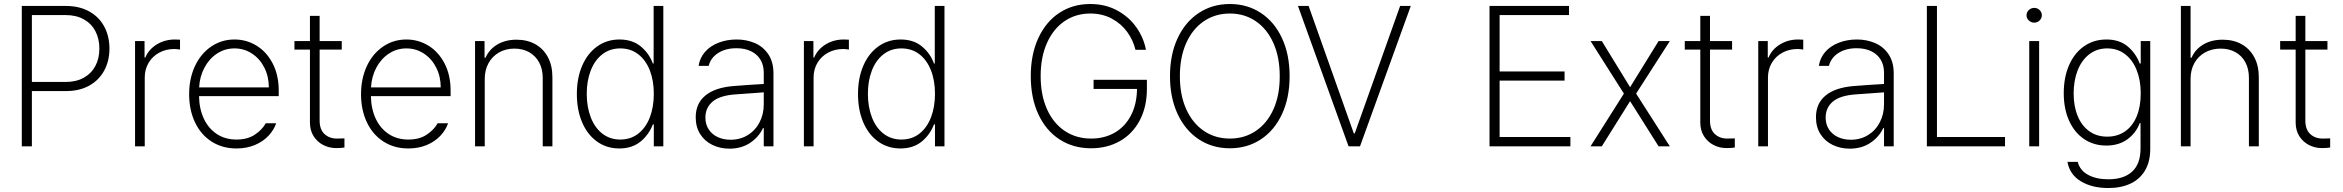

<svg xmlns="http://www.w3.org/2000/svg" viewBox="-20 -737 11798 967"><path d="M89.8 -707H311.5Q379.9 -707 429.4 -679.4Q479 -651.9 505.1 -603Q531.2 -554.2 531.2 -492.2Q531.2 -430.7 505.1 -382.1Q479 -333.5 429.7 -305.9Q380.4 -278.3 312.5 -278.3H140.6V0H89.8ZM310.5 -324.2Q363.8 -324.2 402.1 -345.7Q440.4 -367.2 460.4 -405Q480.5 -442.9 480.5 -492.2Q480.5 -542 460.4 -580.1Q440.4 -618.2 402.1 -639.6Q363.8 -661.1 310.5 -661.1H140.6V-324.2Z M660.2 -530.3H708V-447.3H711.9Q729 -488.3 769.5 -513.2Q810.1 -538.1 861.3 -538.1L886.7 -537.1V-487.3Q869.1 -490.2 858.4 -490.2Q815.9 -490.2 781.7 -471.7Q747.6 -453.1 728.3 -420.4Q709 -387.7 709 -346.7V0H660.2Z M932.6 -262.7Q932.6 -341.3 961.9 -404.1Q991.2 -466.8 1043.5 -502.4Q1095.7 -538.1 1161.1 -538.1Q1221.2 -538.1 1272 -507.1Q1322.8 -476.1 1353.3 -417.5Q1383.8 -358.9 1383.8 -280.3V-252.9H982.4Q983.4 -189 1006.6 -139.4Q1029.8 -89.8 1072 -62Q1114.3 -34.2 1170.9 -34.2Q1227.1 -34.2 1263.9 -59.1Q1300.8 -84 1318.4 -116.2H1371.1Q1359.4 -82 1332 -53Q1304.7 -23.9 1263.4 -6.6Q1222.2 10.7 1170.9 10.7Q1099.6 10.7 1045.4 -24.2Q991.2 -59.1 961.9 -121.3Q932.6 -183.6 932.6 -262.7ZM1334 -296.9Q1334 -351.6 1311.3 -396.5Q1288.6 -441.4 1249 -467.3Q1209.5 -493.2 1161.1 -493.2Q1112.8 -493.2 1073.2 -467.3Q1033.7 -441.4 1009.8 -396.5Q985.8 -351.6 982.9 -296.9Z M1701.2 -487.3H1589.8V-129.9Q1589.8 -84.5 1614.5 -61.8Q1639.2 -39.1 1676.8 -39.1L1714.8 -40V5.9Q1700.2 8.8 1672.9 8.8Q1638.2 8.8 1608.2 -6.6Q1578.1 -22 1559.6 -51Q1541 -80.1 1541 -120.1V-487.3H1462.9V-530.3H1541V-657.2H1589.8V-530.3H1701.2Z M1798.3 -262.7Q1798.3 -341.3 1827.6 -404.1Q1856.9 -466.8 1909.2 -502.4Q1961.4 -538.1 2026.9 -538.1Q2086.9 -538.1 2137.7 -507.1Q2188.5 -476.1 2219 -417.5Q2249.5 -358.9 2249.5 -280.3V-252.9H1848.1Q1849.1 -189 1872.3 -139.4Q1895.5 -89.8 1937.7 -62Q1980 -34.2 2036.6 -34.2Q2092.8 -34.2 2129.6 -59.1Q2166.5 -84 2184.1 -116.2H2236.8Q2225.1 -82 2197.8 -53Q2170.4 -23.9 2129.2 -6.6Q2087.9 10.7 2036.6 10.7Q1965.3 10.7 1911.1 -24.2Q1856.9 -59.1 1827.6 -121.3Q1798.3 -183.6 1798.3 -262.7ZM2199.7 -296.9Q2199.7 -351.6 2177 -396.5Q2154.3 -441.4 2114.7 -467.3Q2075.2 -493.2 2026.9 -493.2Q1978.5 -493.2 1939 -467.3Q1899.4 -441.4 1875.5 -396.5Q1851.6 -351.6 1848.6 -296.9Z M2421.4 0H2372.6V-530.3H2420.4V-446.3H2425.3Q2443.8 -488.3 2484.6 -512.7Q2525.4 -537.1 2581.5 -537.1Q2635.3 -537.1 2676 -514.4Q2716.8 -491.7 2739.5 -449Q2762.2 -406.2 2762.2 -347.7V0H2713.4V-344.7Q2713.4 -388.7 2695.6 -422.1Q2677.7 -455.6 2645.5 -473.9Q2613.3 -492.2 2570.8 -492.2Q2527.8 -492.2 2493.9 -473.1Q2460 -454.1 2440.7 -419.4Q2421.4 -384.8 2421.4 -339.8Z M2885.3 -263.7Q2885.3 -343.8 2912.1 -406Q2939 -468.3 2987.8 -503.2Q3036.6 -538.1 3100.1 -538.1Q3164.1 -538.1 3206.3 -503.9Q3248.5 -469.7 3268.1 -417H3272V-707H3320.8V0H3272.9V-110.4H3268.1Q3247.6 -57.6 3205.3 -23.4Q3163.1 10.7 3099.1 10.7Q3035.6 10.7 2987.1 -23.9Q2938.5 -58.6 2911.9 -120.8Q2885.3 -183.1 2885.3 -263.7ZM3272.9 -264.6Q3272.9 -331.1 3252.7 -382.8Q3232.4 -434.6 3194.3 -463.9Q3156.2 -493.2 3104 -493.2Q3051.8 -493.2 3013.4 -463.4Q2975.1 -433.6 2955.1 -381.6Q2935.1 -329.6 2935.1 -264.6Q2935.1 -199.2 2955.1 -146.7Q2975.1 -94.2 3013.4 -64.2Q3051.8 -34.2 3104 -34.2Q3156.2 -34.2 3194.3 -63.7Q3232.4 -93.3 3252.7 -145.5Q3272.9 -197.8 3272.9 -264.6Z M3675.3 -303.7Q3711.4 -306.6 3754.4 -309.6Q3797.4 -312.5 3826.7 -314V-371.1Q3826.7 -408.7 3810.1 -436.3Q3793.5 -463.9 3762.5 -479Q3731.4 -494.1 3689 -494.1Q3634.8 -494.1 3597.2 -470.2Q3559.6 -446.3 3549.3 -405.3H3498.5Q3504.4 -445.3 3530.5 -475.3Q3556.6 -505.4 3598.4 -521.7Q3640.1 -538.1 3690.9 -538.1Q3738.8 -538.1 3780.8 -520.5Q3822.8 -502.9 3849.1 -464.4Q3875.5 -425.8 3875.5 -367.2V0H3826.7V-91.8H3822.8Q3801.3 -46.4 3757.6 -17.3Q3713.9 11.7 3653.8 11.7Q3606.9 11.7 3568.1 -7.1Q3529.3 -25.9 3506.6 -61.5Q3483.9 -97.2 3483.9 -146.5Q3483.9 -216.3 3533 -256.3Q3582 -296.4 3675.3 -303.7ZM3659.7 -33.2Q3708 -33.2 3746.1 -56.6Q3784.2 -80.1 3805.4 -120.8Q3826.7 -161.6 3826.7 -211.9V-272L3794.4 -269.5Q3714.8 -263.2 3685.1 -261.7Q3606 -256.3 3569.3 -225.6Q3532.7 -194.8 3532.7 -144.5Q3532.7 -110.8 3549.3 -85.4Q3565.9 -60.1 3594.7 -46.6Q3623.5 -33.2 3659.7 -33.2Z M4028.8 -530.3H4076.7V-447.3H4080.6Q4097.7 -488.3 4138.2 -513.2Q4178.7 -538.1 4230 -538.1L4255.4 -537.1V-487.3Q4237.8 -490.2 4227.1 -490.2Q4184.6 -490.2 4150.4 -471.7Q4116.2 -453.1 4096.9 -420.4Q4077.6 -387.7 4077.6 -346.7V0H4028.8Z M4301.3 -263.7Q4301.3 -343.8 4328.1 -406Q4355 -468.3 4403.8 -503.2Q4452.6 -538.1 4516.1 -538.1Q4580.1 -538.1 4622.3 -503.9Q4664.6 -469.7 4684.1 -417H4688V-707H4736.8V0H4689V-110.4H4684.1Q4663.6 -57.6 4621.3 -23.4Q4579.1 10.7 4515.1 10.7Q4451.7 10.7 4403.1 -23.9Q4354.5 -58.6 4327.9 -120.8Q4301.3 -183.1 4301.3 -263.7ZM4689 -264.6Q4689 -331.1 4668.7 -382.8Q4648.4 -434.6 4610.4 -463.9Q4572.3 -493.2 4520 -493.2Q4467.8 -493.2 4429.4 -463.4Q4391.1 -433.6 4371.1 -381.6Q4351.1 -329.6 4351.1 -264.6Q4351.1 -199.2 4371.1 -146.7Q4391.1 -94.2 4429.4 -64.2Q4467.8 -34.2 4520 -34.2Q4572.3 -34.2 4610.4 -63.7Q4648.4 -93.3 4668.7 -145.5Q4689 -197.8 4689 -264.6Z M5471.2 -668.9Q5398.4 -668.9 5341.8 -630.6Q5285.2 -592.3 5253.2 -520.8Q5221.2 -449.2 5221.2 -353.5Q5221.2 -258.3 5253.2 -187Q5285.2 -115.7 5342.8 -77.4Q5400.4 -39.1 5475.1 -39.1Q5542.5 -39.1 5594.5 -69.1Q5646.5 -99.1 5676 -155.8Q5705.6 -212.4 5706.5 -289.1H5487.8V-335H5756.3V-290Q5756.3 -199.2 5720.5 -131.1Q5684.6 -63 5620.6 -26.6Q5556.6 9.8 5475.1 9.8Q5384.8 9.8 5315.9 -35.2Q5247.1 -80.1 5209.2 -162.4Q5171.4 -244.6 5171.4 -353.5Q5171.4 -462.4 5209.2 -544.7Q5247.1 -627 5314.9 -671.9Q5382.8 -716.8 5471.2 -716.8Q5546.9 -716.8 5606.7 -684.3Q5666.5 -651.9 5703.4 -599.1Q5740.2 -546.4 5751.5 -486.3H5698.7Q5687 -535.2 5656.7 -576.7Q5626.5 -618.2 5578.9 -643.6Q5531.2 -668.9 5471.2 -668.9Z M6174.3 9.8Q6085.9 9.8 6017.6 -35.4Q5949.2 -80.6 5910.9 -163.1Q5872.6 -245.6 5872.6 -353.5Q5872.6 -461.9 5910.9 -544.2Q5949.2 -626.5 6017.6 -671.6Q6085.9 -716.8 6174.3 -716.8Q6262.2 -716.8 6330.6 -671.6Q6398.9 -626.5 6437 -544.2Q6475.1 -461.9 6475.1 -353.5Q6475.1 -245.1 6437 -162.8Q6398.9 -80.6 6330.6 -35.4Q6262.2 9.8 6174.3 9.8ZM6174.3 -668.9Q6101.1 -668.9 6043.9 -630.6Q5986.8 -592.3 5954.6 -520.8Q5922.4 -449.2 5922.4 -353.5Q5922.4 -258.3 5954.3 -187.3Q5986.3 -116.2 6043.5 -77.6Q6100.6 -39.1 6174.3 -39.1Q6247.6 -39.1 6304.7 -77.4Q6361.8 -115.7 6393.8 -187Q6425.8 -258.3 6425.3 -353.5Q6425.3 -449.2 6393.3 -520.5Q6361.3 -591.8 6304.4 -630.4Q6247.6 -668.9 6174.3 -668.9Z M6798.3 -65.4H6803.2L7031.7 -707H7085.4L6829.6 0H6772L6517.1 -707H6570.8Z M7481.9 -707H7882.3V-661.1H7532.7V-377H7859.9V-331.1H7532.7V-46.9H7889.2V0H7481.9Z M8189.9 -297.9 8333.5 -530.3H8390.1L8220.2 -265.6L8390.1 0H8333.5L8189.9 -227.5L8047.4 0H7990.7L8158.7 -265.6L7990.7 -530.3H8047.4Z M8703.6 -487.3H8592.3V-129.9Q8592.3 -84.5 8616.9 -61.8Q8641.6 -39.1 8679.2 -39.1L8717.3 -40V5.9Q8702.6 8.8 8675.3 8.8Q8640.6 8.8 8610.6 -6.6Q8580.6 -22 8562 -51Q8543.5 -80.1 8543.5 -120.1V-487.3H8465.3V-530.3H8543.5V-657.2H8592.3V-530.3H8703.6Z M8835.4 -530.3H8883.3V-447.3H8887.2Q8904.3 -488.3 8944.8 -513.2Q8985.4 -538.1 9036.6 -538.1L9062 -537.1V-487.3Q9044.4 -490.2 9033.7 -490.2Q8991.2 -490.2 8957 -471.7Q8922.9 -453.1 8903.6 -420.4Q8884.3 -387.7 8884.3 -346.7V0H8835.4Z M9317.4 -303.7Q9353.5 -306.6 9396.5 -309.6Q9439.5 -312.5 9468.8 -314V-371.1Q9468.8 -408.7 9452.1 -436.3Q9435.5 -463.9 9404.5 -479Q9373.5 -494.1 9331.1 -494.1Q9276.9 -494.1 9239.3 -470.2Q9201.7 -446.3 9191.4 -405.3H9140.6Q9146.5 -445.3 9172.6 -475.3Q9198.7 -505.4 9240.5 -521.7Q9282.2 -538.1 9333 -538.1Q9380.9 -538.1 9422.9 -520.5Q9464.8 -502.9 9491.2 -464.4Q9517.6 -425.8 9517.6 -367.2V0H9468.8V-91.8H9464.8Q9443.4 -46.4 9399.7 -17.3Q9356 11.7 9295.9 11.7Q9249 11.7 9210.2 -7.1Q9171.4 -25.9 9148.7 -61.5Q9126 -97.2 9126 -146.5Q9126 -216.3 9175 -256.3Q9224.1 -296.4 9317.4 -303.7ZM9301.8 -33.2Q9350.1 -33.2 9388.2 -56.6Q9426.3 -80.1 9447.5 -120.8Q9468.8 -161.6 9468.8 -211.9V-272L9436.5 -269.5Q9356.9 -263.2 9327.1 -261.7Q9248 -256.3 9211.4 -225.6Q9174.8 -194.8 9174.8 -144.5Q9174.8 -110.8 9191.4 -85.4Q9208 -60.1 9236.8 -46.6Q9265.6 -33.2 9301.8 -33.2Z M9684.6 -707H9735.4V-46.9H10078.1V0H9684.6Z M10200.2 -530.3H10250V0H10200.2ZM10186.5 -660.2Q10186.5 -675.3 10198 -686.3Q10209.5 -697.3 10225.6 -697.3Q10241.2 -697.3 10252.4 -686.3Q10263.7 -675.3 10263.7 -660.2Q10263.7 -645 10252.4 -634Q10241.2 -623 10225.6 -623Q10209.5 -623 10198 -634Q10186.5 -645 10186.5 -660.2Z M10392.6 78.1H10444.3Q10455.1 121.1 10496.6 143.6Q10538.1 166 10598.6 166Q10676.3 166 10718.5 127.2Q10760.7 88.4 10760.7 10.7V-117.2H10756.8Q10737.8 -66.9 10694.6 -35.4Q10651.4 -3.9 10587.9 -3.9Q10525.4 -3.9 10476.8 -36.4Q10428.2 -68.8 10401.1 -128.7Q10374 -188.5 10374 -267.6Q10374 -347.2 10400.6 -408.4Q10427.2 -469.7 10476.1 -503.9Q10524.9 -538.1 10588.9 -538.1Q10653.3 -538.1 10694.8 -504.2Q10736.3 -470.2 10756.8 -417H10761.7V-530.3H10809.6V12.7Q10809.6 77.6 10783.2 121.8Q10756.8 166 10709.5 188Q10662.1 210 10598.6 210Q10516.1 210 10460 176Q10403.8 142.1 10392.6 78.1ZM10761.7 -266.6Q10761.7 -332 10741.5 -383.3Q10721.2 -434.6 10683.1 -463.9Q10645 -493.2 10592.8 -493.2Q10540.5 -493.2 10502.2 -463.4Q10463.9 -433.6 10443.8 -382.1Q10423.8 -330.6 10423.8 -266.6Q10423.8 -202.1 10444.1 -152.8Q10464.4 -103.5 10502.4 -76.2Q10540.5 -48.8 10592.8 -48.8Q10644.5 -48.8 10682.6 -75.2Q10720.7 -101.6 10741.2 -150.6Q10761.7 -199.7 10761.7 -266.6Z M11012.7 0H10963.9V-707H11012.7V-446.3H11017.6Q11036.1 -488.8 11076.9 -512.9Q11117.7 -537.1 11174.8 -537.1Q11228.5 -537.1 11269.5 -514.4Q11310.5 -491.7 11333.5 -449Q11356.4 -406.2 11356.4 -347.7V0H11306.6V-344.7Q11306.6 -389.2 11289.1 -422.6Q11271.5 -456.1 11239 -474.1Q11206.5 -492.2 11164.1 -492.2Q11120.6 -492.2 11085.9 -473.1Q11051.3 -454.1 11032 -419.4Q11012.7 -384.8 11012.7 -339.8Z M11702.1 -487.3H11590.8V-129.9Q11590.8 -84.5 11615.5 -61.8Q11640.1 -39.1 11677.7 -39.1L11715.8 -40V5.9Q11701.2 8.8 11673.8 8.8Q11639.2 8.8 11609.1 -6.6Q11579.1 -22 11560.5 -51Q11542 -80.1 11542 -120.1V-487.3H11463.9V-530.3H11542V-657.2H11590.8V-530.3H11702.1Z"/></svg>

Font: Pretendard GOV ExtraLight
Style: Regular
Weight: 200
Designer: Base glyphs from Inter by Rasmus Andersson; Hangeul glyphs from Noto Sans CJK(Source Han Sans) by Jang Soo-young and Kan
Foundry: Kil Hyung-jin
Version: Version 1.309